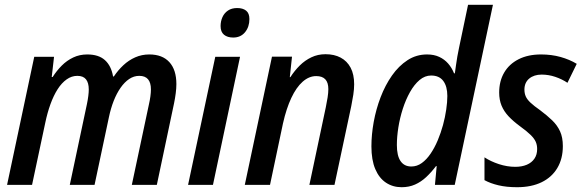

<svg xmlns="http://www.w3.org/2000/svg" viewBox="-20 -780 2456 810"><path d="M9.8 0 124.5 -540.5H208L198.2 -455.1H202.1Q219.2 -481.9 240.7 -503.4Q262.2 -524.9 289.1 -537.6Q315.9 -550.3 348.1 -550.3Q396 -550.3 422.6 -526.4Q449.2 -502.4 457 -457.5H460.4Q478 -483.9 500.5 -504.9Q522.9 -525.9 550.5 -538.1Q578.1 -550.3 609.9 -550.3Q665 -550.3 694.6 -517.8Q724.1 -485.4 724.1 -425.3Q724.1 -407.2 721.4 -386.7Q718.8 -366.2 714.4 -344.7L641.6 0H536.1L607.9 -337.9Q612.3 -356.9 614.5 -373.5Q616.7 -390.1 616.7 -402.8Q616.7 -431.2 604.5 -445.6Q592.3 -460 567.4 -460Q544.9 -460 525.1 -446.8Q505.4 -433.6 488.8 -409.9Q472.2 -386.2 459.7 -354.5Q447.3 -322.8 439.5 -285.6L378.9 0H274.4L346.7 -340.8Q350.6 -359.4 352.5 -375Q354.5 -390.6 354.5 -402.3Q354.5 -430.7 342.8 -445.3Q331.1 -460 306.2 -460Q282.2 -460 261.2 -445.1Q240.2 -430.2 223.1 -403.6Q206.1 -377 192.9 -340.6Q179.7 -304.2 170.9 -261.7L115.2 0Z M773.4 0 888.2 -540.5H992.7L878.4 0ZM963.9 -621.6Q939.5 -621.6 925 -633.5Q910.6 -645.5 910.6 -669.9Q910.6 -690.4 918.5 -707.8Q926.3 -725.1 941.9 -735.6Q957.5 -746.1 980.5 -746.1Q1004.4 -746.1 1018.3 -735.1Q1032.2 -724.1 1032.2 -699.7Q1032.2 -666.5 1013.7 -644Q995.1 -621.6 963.9 -621.6Z M1012.7 0 1127.4 -541H1211.9L1202.6 -454.6H1205.1Q1222.7 -481.9 1244.6 -503.7Q1266.6 -525.4 1293.7 -538.3Q1320.8 -551.3 1353.5 -551.3Q1390.1 -551.3 1417.2 -536.9Q1444.3 -522.5 1459.2 -494.4Q1474.1 -466.3 1474.1 -424.3Q1474.1 -404.3 1470.5 -380.4Q1466.8 -356.4 1461.9 -332.5L1391.1 0H1285.2L1354.5 -327.6Q1358.9 -349.1 1362.1 -368.9Q1365.2 -388.7 1365.2 -404.3Q1365.2 -431.6 1352.5 -445.3Q1339.8 -459 1314 -459Q1283.7 -459 1256.8 -435.3Q1230 -411.6 1209 -366.9Q1188 -322.3 1173.8 -259.3L1119.1 0Z M1674.3 9.8Q1637.2 9.8 1608.4 -9.3Q1579.6 -28.3 1563.2 -66.7Q1546.9 -105 1546.9 -162.6Q1546.9 -211.9 1556.6 -265.6Q1566.4 -319.3 1585.7 -369.9Q1605 -420.4 1633.5 -461.2Q1662.1 -502 1699.2 -526.1Q1736.3 -550.3 1781.7 -550.3Q1811 -550.3 1833 -540Q1855 -529.8 1870.6 -512Q1886.2 -494.1 1895.5 -470.7H1898.9Q1900.9 -485.8 1903.6 -504.2Q1906.2 -522.5 1909.4 -541.7Q1912.6 -561 1916.5 -578.1L1954.6 -759.8H2059.6L1898.4 0H1814.9L1822.3 -79.1H1819.3Q1799.3 -52.7 1777.8 -32.7Q1756.3 -12.7 1731 -1.5Q1705.6 9.8 1674.3 9.8ZM1715.3 -77.6Q1739.3 -77.6 1759.5 -92.3Q1779.8 -106.9 1796.6 -131.8Q1813.5 -156.7 1826.7 -188Q1839.8 -219.2 1848.9 -252.4Q1857.9 -285.6 1862.5 -317.6Q1867.2 -349.6 1867.2 -375Q1867.2 -415.5 1850.1 -438.5Q1833 -461.4 1798.8 -461.4Q1772.5 -461.4 1750 -442.4Q1727.5 -423.3 1709.7 -391.6Q1691.9 -359.9 1679.4 -321.3Q1667 -282.7 1660.6 -242.7Q1654.3 -202.6 1654.3 -168Q1654.3 -123 1669.9 -100.3Q1685.5 -77.6 1715.3 -77.6Z M2161.6 9.8Q2116.7 9.8 2082.8 1.7Q2048.8 -6.3 2023.9 -20V-116.2Q2049.8 -99.1 2084.7 -87.6Q2119.6 -76.2 2153.8 -76.2Q2181.6 -76.2 2202.4 -85Q2223.1 -93.8 2234.6 -110.6Q2246.1 -127.4 2246.1 -151.4Q2246.1 -168.5 2240 -182.1Q2233.9 -195.8 2218.5 -210.9Q2203.1 -226.1 2174.8 -246.6Q2145.5 -268.1 2125.7 -289.1Q2106 -310.1 2095.9 -334.5Q2085.9 -358.9 2085.9 -389.6Q2085.9 -437.5 2106.9 -473.6Q2127.9 -509.8 2167.7 -530Q2207.5 -550.3 2262.7 -550.3Q2306.6 -550.3 2345 -539.6Q2383.3 -528.8 2413.1 -510.7L2374 -430.7Q2350.6 -446.3 2322.5 -455.8Q2294.4 -465.3 2265.1 -465.3Q2232.9 -465.3 2212.6 -448.5Q2192.4 -431.6 2192.4 -401.9Q2192.4 -386.2 2198 -373.3Q2203.6 -360.4 2218.3 -346.7Q2232.9 -333 2258.8 -314.9Q2288.1 -293 2309.6 -272.2Q2331.1 -251.5 2342.8 -225.8Q2354.5 -200.2 2354.5 -163.6Q2354.5 -110.4 2331.3 -71.3Q2308.1 -32.2 2264.9 -11.2Q2221.7 9.8 2161.6 9.8Z"/></svg>

Font: Open Sans SemiCondensed SemiBold
Style: Italic
Weight: 600
Width: 4
Italic angle: -12°
Designer: Monotype Design Team
Foundry: Monotype Imaging Inc.
Version: Version 3.000